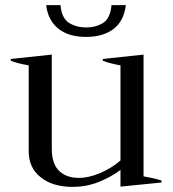

<svg xmlns="http://www.w3.org/2000/svg" viewBox="-20 -719 673 749"><path d="M209 -606C236 -585 272 -575 316 -575C359 -575 395 -585 423 -606C450 -627 466 -658 471 -699C471 -699 415 -699 415 -699C412 -665 401 -642 383 -630C364 -618 342 -612 316 -612C290 -612 268 -618 249 -630C230 -642 219 -665 216 -699C216 -699 160 -699 160 -699C165 -658 182 -627 209 -606ZM610 -15C583 -23 559 -28 540 -31C540 -31 540 -506 540 -506C540 -506 381 -489 381 -489C381 -489 381 -482 381 -482C399 -475 422 -469 450 -464C450 -464 450 -93 450 -93C427 -73 401 -57 371 -44C340 -31 313 -25 288 -25C255 -25 230 -34 211 -52C192 -70 182 -99 182 -139C182 -139 182 -506 182 -506C182 -506 22 -489 22 -489C22 -489 22 -482 22 -482C39 -475 63 -469 92 -464C92 -464 92 -129 92 -129C92 -86 107 -53 138 -28C169 -3 210 10 263 10C298 10 332 4 365 -9C397 -22 425 -37 450 -56C450 -56 450 9 450 9C450 9 610 -7 610 -7C610 -7 610 -15 610 -15Z"/></svg>

Font: BUSH 25 TRIRONG 0515 A
Style: Regular
Weight: 400
Designer: Katatrad Team
Foundry: CadsonDemak